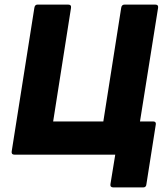

<svg xmlns="http://www.w3.org/2000/svg" viewBox="-20 -675 714 838"><path d="M475 143Q460 143 462 129L483 0H43Q29 0 31 -14L130 -641Q132 -655 144 -655H277Q292 -655 290 -641L212 -145H431L509 -641Q511 -655 524 -655H657Q672 -655 670 -641L591 -145H648Q662 -145 660 -132L619 129Q618 143 605 143Z"/></svg>

Font: Sofia Sans Black
Style: Italic
Weight: 900
Italic angle: -9°
Version: Version 4.100-B